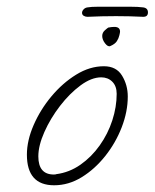

<svg xmlns="http://www.w3.org/2000/svg" viewBox="-20 -556 460 571"><path d="M141 -5Q60 -5 60 -96Q60 -138 80 -184Q100 -230 133 -269.5Q166 -309 206.5 -334Q247 -359 289 -359Q326 -359 343 -331Q360 -303 360 -269Q360 -224 342 -177.5Q324 -131 293 -92Q262 -53 223 -29Q184 -5 141 -5ZM140 -37Q146 -37 147 -38Q186 -43 219 -66Q252 -89 276.5 -123.5Q301 -158 314 -198Q327 -238 327 -277Q327 -300 314 -313Q301 -326 281 -326Q252 -326 219.5 -302Q187 -278 158.5 -241Q130 -204 112 -163.5Q94 -123 94 -91Q94 -37 140 -37ZM308 -419Q301 -416 292.5 -427Q284 -438 284 -449Q284 -459 292 -466Q300 -473 302 -474Q307 -475 311.5 -475.5Q316 -476 320 -476Q337 -476 337 -462Q337 -459 335 -451Q333 -442 327.5 -433.5Q322 -425 308 -419ZM240 -506Q234 -506 229 -509Q224 -512 224 -518Q224 -523 228.5 -528Q233 -533 240 -534Q251 -536 272 -536Q293 -536 318 -536Q343 -536 367 -536Q391 -536 406 -534Q420 -532 420 -519Q420 -506 406 -506Q387 -507 366.5 -507.5Q346 -508 325 -508Q303 -508 282 -507.5Q261 -507 240 -506Z"/></svg>

Font: Oooh Baby
Style: Regular
Weight: 400
Designer: Robert E. Leuschke
Foundry: Robert E. Leuschke
Version: Version 1.011; ttfautohint (v1.8.3)